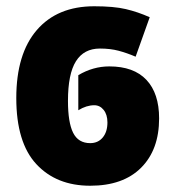

<svg xmlns="http://www.w3.org/2000/svg" viewBox="-20 -583 560 613"><path d="M32 -270Q32 -411 97.5 -487Q163 -563 281 -563Q343 -563 381.5 -554Q420 -545 458 -528L413 -402Q385 -414 358.5 -421Q332 -428 299 -428Q248 -428 222.5 -387.5Q197 -347 197 -261Q197 -192 213.5 -159Q230 -126 268 -126Q293 -126 308 -144Q323 -162 323 -192Q323 -217 311 -232Q299 -247 281 -247Q256 -247 230 -231V-343Q277 -371 329 -371Q407 -371 447.5 -328Q488 -285 488 -205Q488 -105 430.5 -47.5Q373 10 268 10Q160 10 96 -59Q32 -128 32 -270Z"/></svg>

Font: Noto Sans UI CondBlack
Style: Regular
Weight: 900
Width: 3
Designer: Monotype Design Team
Foundry: Monotype Imaging Inc.
Version: Version 1.001